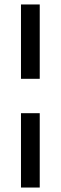

<svg xmlns="http://www.w3.org/2000/svg" viewBox="-20 -740 273 860"><path d="M74 -387V-720H158V-387ZM74 100V-233H158V100Z"/></svg>

Font: DVN - DM Sans
Style: Regular
Weight: 400
Designer: Colophon Foundry, Jonny Pinhorn
Foundry: Colophon Foundry
Version: Version 4.004;gftools[0.9.30]